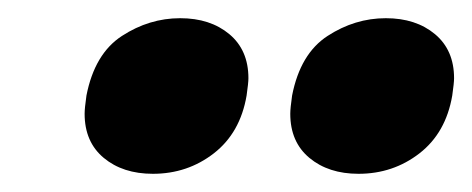

<svg xmlns="http://www.w3.org/2000/svg" viewBox="-20 -820 519 211"><path d="M75 -715Q73 -701 73 -695Q73 -664 94 -646.5Q115 -629 148 -629Q186 -629 215 -651.5Q244 -674 251 -715Q253 -729 253 -734Q253 -765 232 -782.5Q211 -800 178 -800Q144 -800 114 -780.5Q84 -761 75 -715ZM301 -715Q299 -701 299 -695Q299 -664 320 -646.5Q341 -629 374 -629Q412 -629 441 -651.5Q470 -674 477 -715Q479 -729 479 -734Q479 -765 458 -782.5Q437 -800 404 -800Q370 -800 340 -780.5Q310 -761 301 -715Z"/></svg>

Font: Geom Black
Style: Bold Italic
Weight: 900
Italic angle: -10°
Version: Version 1.102